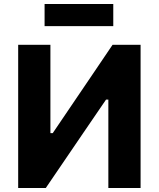

<svg xmlns="http://www.w3.org/2000/svg" viewBox="-20 -936 790 956"><path d="M70.5 0V-713H231V-273H242.5L358 -443.5Q401.5 -508 446.5 -574Q491.5 -640 540.5 -713H680V0H519.5V-440H508L391.5 -269.5Q338.5 -191.5 294 -126.2Q249.5 -61 208 0ZM202 -806V-916H544V-806Z"/></svg>

Font: Commissioner
Style: Bold
Weight: 700
Designer: Kostas Bartsokas
Foundry: Kostas Bartsokas
Version: Version 1.000; ttfautohint (v1.8.3)